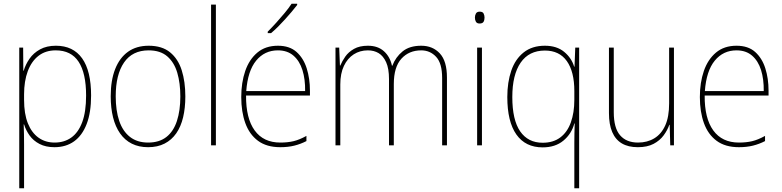

<svg xmlns="http://www.w3.org/2000/svg" viewBox="-20 -785 4226 1037"><path d="M282 -538Q375 -538 423.5 -470Q472 -402 472 -269Q472 -177 448 -115Q424 -53 380 -21.5Q336 10 274 10Q227 10 193.5 -7.5Q160 -25 140 -53Q120 -81 110 -113H108Q109 -88 109.5 -60.5Q110 -33 110 -4V232H84V-528H105L106 -403H108Q118 -437 139.5 -468Q161 -499 196.5 -518.5Q232 -538 282 -538ZM281 -513Q226 -513 188 -483.5Q150 -454 130 -400.5Q110 -347 110 -275V-246Q110 -170 130.5 -119Q151 -68 188 -41.5Q225 -15 275 -15Q327 -15 365 -42Q403 -69 424 -125Q445 -181 445 -269Q445 -390 404.5 -451.5Q364 -513 281 -513Z M981 -264Q981 -202 969 -151.5Q957 -101 932 -65Q907 -29 869 -9.5Q831 10 780 10Q730 10 692 -9Q654 -28 628.5 -64.5Q603 -101 590.5 -151.5Q578 -202 578 -265Q578 -351 602 -412Q626 -473 671.5 -505.5Q717 -538 783 -538Q855 -538 898.5 -502.5Q942 -467 961.5 -405.5Q981 -344 981 -264ZM605 -265Q605 -188 624 -132Q643 -76 682 -45.5Q721 -15 780 -15Q840 -15 878.5 -45Q917 -75 935.5 -131.5Q954 -188 954 -264Q954 -336 937.5 -392Q921 -448 883.5 -480.5Q846 -513 783 -513Q695 -513 650 -447.5Q605 -382 605 -265Z M1146 0H1120V-760H1146Z M1481 -538Q1544 -538 1581.5 -504.5Q1619 -471 1636.5 -416Q1654 -361 1654 -295V-269H1309Q1308 -146 1355.5 -80.5Q1403 -15 1494 -15Q1534 -15 1565.5 -22.5Q1597 -30 1635 -51V-23Q1604 -7 1570 1.5Q1536 10 1494 10Q1420 10 1373.5 -24.5Q1327 -59 1305 -120Q1283 -181 1283 -261Q1283 -339 1304.5 -401.5Q1326 -464 1370 -501Q1414 -538 1481 -538ZM1481 -513Q1409 -513 1363.5 -457.5Q1318 -402 1310 -293H1628Q1629 -357 1613.5 -406.5Q1598 -456 1565 -484.5Q1532 -513 1481 -513ZM1585 -758Q1572 -741 1555 -721Q1538 -701 1519.5 -680.5Q1501 -660 1482 -641Q1463 -622 1444 -606H1426V-614Q1449 -637 1472.5 -663Q1496 -689 1518 -715.5Q1540 -742 1555 -765H1585Z M2255 -538Q2317 -538 2355.5 -496.5Q2394 -455 2394 -366V0H2368V-364Q2368 -443 2335.5 -478Q2303 -513 2255 -513Q2189 -513 2148 -468Q2107 -423 2107 -331V0H2081V-358Q2081 -415 2065.5 -449Q2050 -483 2025 -498Q2000 -513 1967 -513Q1924 -513 1890.5 -491.5Q1857 -470 1837.5 -429Q1818 -388 1818 -329V0H1792V-528H1812L1816 -431H1818Q1828 -455 1845 -479.5Q1862 -504 1892 -521Q1922 -538 1967 -538Q2021 -538 2054 -508Q2087 -478 2097 -430H2099Q2117 -477 2154.5 -507.5Q2192 -538 2255 -538Z M2583 -528V0H2557V-528ZM2571 -722Q2587 -722 2592 -712Q2597 -702 2597 -690Q2597 -676 2591.5 -667Q2586 -658 2570 -658Q2556 -658 2550.5 -667.5Q2545 -677 2545 -690Q2545 -702 2550.5 -712Q2556 -722 2571 -722Z M3082 -13Q3082 -32 3082.5 -63Q3083 -94 3084 -118H3082Q3067 -62 3023 -25.5Q2979 11 2911 11Q2818 11 2769 -58.5Q2720 -128 2720 -261Q2720 -341 2741.5 -403.5Q2763 -466 2808.5 -502Q2854 -538 2923 -538Q2987 -538 3027 -505Q3067 -472 3081 -425H3083L3087 -528H3108V232H3082ZM2911 -14Q2968 -14 3006 -42.5Q3044 -71 3063 -123.5Q3082 -176 3082 -246V-293Q3082 -398 3041.5 -455Q3001 -512 2923 -512Q2837 -512 2792 -446.5Q2747 -381 2747 -261Q2747 -137 2789.5 -75.5Q2832 -14 2911 -14Z M3620 -528V0H3600L3597 -111H3595Q3585 -82 3564.5 -54Q3544 -26 3510 -8Q3476 10 3425 10Q3373 10 3338.5 -10.5Q3304 -31 3286.5 -72Q3269 -113 3269 -174V-528H3295V-179Q3295 -94 3329 -54.5Q3363 -15 3426 -15Q3476 -15 3514 -38Q3552 -61 3573 -107.5Q3594 -154 3594 -227V-528Z M3958 -538Q4021 -538 4058.5 -504.5Q4096 -471 4113.5 -416Q4131 -361 4131 -295V-269H3786Q3785 -146 3832.5 -80.5Q3880 -15 3971 -15Q4011 -15 4042.5 -22.5Q4074 -30 4112 -51V-23Q4081 -7 4047 1.5Q4013 10 3971 10Q3897 10 3850.5 -24.5Q3804 -59 3782 -120Q3760 -181 3760 -261Q3760 -339 3781.5 -401.5Q3803 -464 3847 -501Q3891 -538 3958 -538ZM3958 -513Q3886 -513 3840.5 -457.5Q3795 -402 3787 -293H4105Q4106 -357 4090.5 -406.5Q4075 -456 4042 -484.5Q4009 -513 3958 -513Z"/></svg>

Font: Noto Sans Khmer SemiCondensed Thin
Style: Regular
Weight: 250
Width: 4
Designer: Danh Hong and the Monotype Design Team
Foundry: Monotype Imaging Inc.
Version: Version 2.004